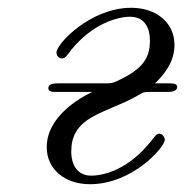

<svg xmlns="http://www.w3.org/2000/svg" viewBox="-20 -462 475 493"><path d="M100 -84C100 -27 147 11 211 11C319 11 401 -82 403 -102C404 -111 394 -122 385 -118C380 -116 374 -107 369 -101C309 -25 245 -11 214 -11C179 -11 163 -38 163 -73C163 -152 226 -166 301 -200C357 -226 336 -226 373 -226H411C419 -226 435 -227 435 -239C435 -247 425 -248 416 -248H378C402 -271 428 -303 428 -347C428 -404 381 -442 317 -442C213 -442 125 -350 125 -327C125 -318 132 -312 139 -312C147 -312 152 -319 163 -334C219 -403 284 -419 314 -419C355 -419 365 -385 365 -358C365 -319 352 -290 295 -261C272 -249 267 -248 254 -248H131C118 -248 106 -247 104 -237C103 -227 114 -226 120 -226H217C179 -208 100 -160 100 -84Z"/></svg>

Font: CMU Serif
Style: Italic
Weight: 500
Italic angle: -14.04°
Version: Version 0.7.0